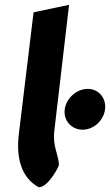

<svg xmlns="http://www.w3.org/2000/svg" viewBox="-20 -765 456 795"><path d="M248 -312C242 -265 277 -228 322 -228C368 -228 409 -266 415 -312C421 -358 389 -397 343 -397C297 -397 254 -358 248 -312ZM140 10H142C179 10 224 -74 224 -83C222 -127 197 -159 205 -224L266 -745L119 -714L58 -210C45 -104 73 -26 140 10Z"/></svg>

Font: Bluebird
Style: SfBdNrwObl
Weight: 700
Designer: Jasper
Foundry: Cannot Into Space Fonts
Version: Version 0.98